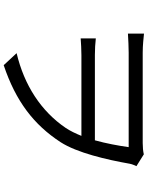

<svg xmlns="http://www.w3.org/2000/svg" viewBox="100 -858 800 1040"><g transform="rotate(90 500.0 -338.0)"><path d="M162 -718V-631C199 -633 233 -635 265 -635C333 -635 716 -635 777 -635C769 -578 757 -513 740 -452H277C246 -452 215 -454 188 -457V-375C218 -377 246 -379 280 -379H716C703 -347 689 -318 673 -294C582 -160 441 -69 268 -28L333 42C530 -24 656 -122 750 -266C808 -356 845 -516 867 -641C870 -656 876 -668 880 -677L816 -717C799 -713 777 -711 755 -711C705 -711 332 -711 265 -711C224 -711 183 -716 162 -718Z"/></g></svg>

Font: Noto Sans Mono CJK HK
Style: Regular
Weight: 400
Designer: Ryoko NISHIZUKA 西塚涼子 (kana, bopomofo & ideographs); Paul D. Hunt (Latin, Greek & Cyrillic); Sandoll Communications 산돌커뮤니
Foundry: Adobe
Version: Version 2.004;hotconv 1.0.118;makeotfexe 2.5.65603